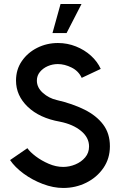

<svg xmlns="http://www.w3.org/2000/svg" viewBox="-20 -920 596 953"><path d="M294 13Q244.5 13 192.5 -6.8Q140.5 -26.5 97.2 -58.2Q54 -90 30 -125.5L116 -184.5Q129 -165.5 157.5 -144Q186 -122.5 222 -107Q258 -91.5 293.5 -91.5Q324.5 -91.5 354 -103.8Q383.5 -116 402.8 -138.8Q422 -161.5 422 -193Q422 -237.5 382.2 -270.2Q342.5 -303 277.5 -316Q176 -334 117.8 -389.8Q59.5 -445.5 59.5 -520Q59.5 -575 88.5 -617Q117.5 -659 165 -682.8Q212.5 -706.5 267.5 -706.5Q314.5 -706.5 357 -689.5Q399.5 -672.5 431.5 -643.5Q463.5 -614.5 480 -578L385.5 -533.5Q370 -567.5 335.2 -584.8Q300.5 -602 267 -602Q241 -602 217.2 -591.8Q193.5 -581.5 178.2 -563Q163 -544.5 163 -520Q163 -485.5 192.8 -459Q222.5 -432.5 261.5 -423.5Q339.5 -405.5 399 -376Q458.5 -346.5 492 -302Q525.5 -257.5 525.5 -194Q525.5 -133 493.2 -86.2Q461 -39.5 408.2 -13.2Q355.5 13 294 13ZM240.5 -756 280.5 -900H384.5L310.5 -756Z"/></svg>

Font: Urbanist SemiBold
Style: Regular
Weight: 600
Designer: Corey Hu
Foundry: Corey Hu
Version: Version 1.321; ttfautohint (v1.8.4.7-5d5b)